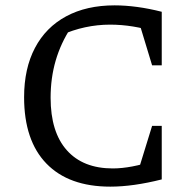

<svg xmlns="http://www.w3.org/2000/svg" viewBox="-20 -689 726 717"><path d="M392 8Q237 8 153.5 -78Q70 -164 70 -326Q70 -433 110.5 -510Q151 -587 227 -628Q303 -669 408 -669Q448 -669 492.5 -663Q537 -657 584 -645L563 -569Q520 -583 477 -590Q434 -597 391 -597Q344 -597 297.5 -587Q251 -577 207 -557L245 -586Q207 -528 188 -463Q169 -398 169 -324Q169 -196 229.5 -128Q290 -60 401 -60Q435 -60 474.5 -67.5Q514 -75 559 -90L584 -19Q477 8 392 8ZM486 -18 548 -219H584V-19ZM548 -445 487 -646 584 -645V-445Z"/></svg>

Font: Piazzolla Thin Medium
Style: Regular
Weight: 500
Version: Version 2.005